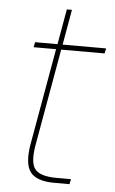

<svg xmlns="http://www.w3.org/2000/svg" viewBox="-51 -713 447 749"><g transform="rotate(5 173.0 -339.0)"><path d="M85 -142.1 151.9 -520H64L67.9 -540H155.8L180.2 -678.2H200.2L175.8 -540H346.2L341.8 -520H171.9L105 -142.1Q92.3 -70.8 113 -45.4Q133.8 -20 196.8 -20H253.9L250 0H190.9Q121.1 0 96.4 -32.2Q71.8 -64.5 85 -142.1Z"/></g></svg>

Font: SVN-Poppins Thin
Style: Italic
Weight: 100
Italic angle: -10°
Designer: Ninad Kale (Devanagari), Jonny Pinhorn (Latin)
Foundry: Indian Type Foundry
Version: Version 3.002 2017